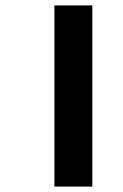

<svg xmlns="http://www.w3.org/2000/svg" viewBox="-20 -689 456 709"><path d="M181 -669H321V0H181Z"/></svg>

Font: Martel Sans ExtraBold
Style: Regular
Weight: 800
Designer: Dan Reynolds and Mathieu Réguer
Foundry: Dan Reynolds and Mathieu Réguer
Version: Version 1.002; ttfautohint (v1.1) -l 5 -r 5 -G 72 -x 0 -D la